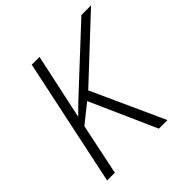

<svg xmlns="http://www.w3.org/2000/svg" viewBox="-187 -864 1014 1014"><g transform="rotate(-45 320.0 -357.0)"><path d="M46 0 197 -714H255L176 -346L236 -405L568 -714H640L312 -407L497 0H433L268 -371L164 -288L104 0Z"/></g></svg>

Font: Noto Sans UI Light
Style: Italic
Weight: 300
Italic angle: -12°
Designer: Monotype Design Team
Foundry: Monotype Imaging Inc.
Version: Version 1.901